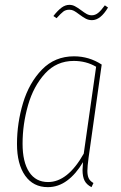

<svg xmlns="http://www.w3.org/2000/svg" viewBox="-20 -761 500 791"><path d="M399 -495 345 -112Q340 -74 340 -57Q340 -38 345.5 -26.5Q351 -15 365 -7L357 10Q337 0 328.5 -16.5Q320 -33 320 -61Q320 -69 322 -93Q293 -44 256.5 -17Q220 10 177 10Q117 10 83.5 -37.5Q50 -85 50 -168Q50 -254 75 -337Q100 -420 153 -474.5Q206 -529 285 -529Q347 -529 399 -495ZM73 -169Q73 -94 100 -52.5Q127 -11 178 -11Q259 -11 325 -128L376 -486Q335 -510 284 -510Q213 -510 165.5 -458Q118 -406 95.5 -327.5Q73 -249 73 -169ZM306 -702Q293 -712 284.5 -716.5Q276 -721 266 -721Q251 -721 241 -713.5Q231 -706 213 -686L200 -695Q218 -718 233.5 -729.5Q249 -741 266 -741Q278 -741 288.5 -735.5Q299 -730 314 -719Q327 -709 337 -703.5Q347 -698 358 -698Q372 -698 384 -707.5Q396 -717 412 -739L425 -730Q394 -678 359 -678Q345 -678 333.5 -684Q322 -690 306 -702Z"/></svg>

Font: Fira Sans Extra Condensed Thin
Style: Italic
Weight: 250
Width: 3
Italic angle: -8°
Designer: Carrois Corporate & Edenspiekermann AG
Foundry: Carrois Corporate GbR & Edenspiekermann AG
Version: Version 4.203